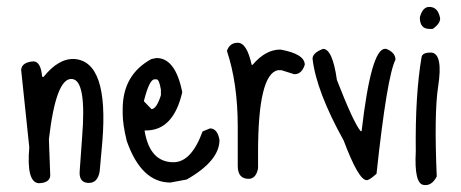

<svg xmlns="http://www.w3.org/2000/svg" viewBox="-20 -516 1330 554"><path d="M195.3 -345.7Q293.9 -337.9 275.4 -108.4L267.6 -21.5Q261.7 13.7 233.4 11.7Q207 9.8 210 -23.4L216.8 -118.2Q230.5 -285.2 187.5 -288.1Q141.6 -292 121.1 -114.3L125 -8.8Q123 11.7 91.8 12.7Q55.7 9.8 64.5 -90.8L41 -314.5Q43 -336.9 77.1 -338.9Q97.7 -337.9 101.6 -294.9L105.5 -293.9Q149.4 -348.6 195.3 -345.7Z M431.6 -348.6Q486.3 -348.6 505.9 -250Q480.5 -139.6 401.4 -139.6H397.5V-136.7Q413.1 -47.9 480.5 -47.9Q532.2 -47.9 564.5 -136.7L585.9 -145.5Q607.4 -145.5 613.3 -112.3Q613.3 -51.8 518.6 2L471.7 10.7Q387.7 10.7 345.7 -109.4Q334 -157.2 334 -188.5V-201.2Q334 -300.8 417 -345.7ZM395.5 -225.6V-223.6L417 -201.2Q431.6 -201.2 444.3 -241.2V-256.8Q439.5 -287.1 431.6 -287.1H425.8Q411.1 -287.1 395.5 -225.6Z M666 -392.6Q692.4 -392.6 706.1 -329.1H709Q746.1 -373 789.1 -373Q859.4 -360.4 859.4 -329.1Q850.6 -301.8 829.1 -301.8L792 -313.5H782.2Q724.6 -302.7 724.6 -76.2V-30.3Q718.8 0 697.3 0Q666 0 666 -37.1V-150.4Q666 -275.4 634.8 -369.1Q642.6 -392.6 666 -392.6Z M912.1 -375Q939.5 -375 952.1 -285.2Q1000 -162.1 1020.5 -137.7H1023.4Q1050.8 -375 1090.8 -375H1094.7Q1121.1 -364.3 1121.1 -343.8Q1096.7 -295.9 1066.4 -14.6Q1045.9 3.9 1038.1 3.9Q1014.6 3.9 971.7 -110.4Q892.6 -252.9 881.8 -346.7Q881.8 -363.3 912.1 -375Z M1218.8 -496.1Q1244.1 -496.1 1250 -462.9Q1250 -447.3 1228.5 -432.6H1218.8Q1191.4 -432.6 1191.4 -465.8Q1199.2 -496.1 1218.8 -496.1ZM1225.6 -364.3Q1258.8 -359.4 1244.1 -265.6Q1232.4 -188.5 1240.2 -6.8Q1225.6 21.5 1202.1 17.6Q1174.8 13.7 1179.7 -79.1Q1177.7 -241.2 1196.3 -350.6Q1198.2 -365.2 1225.6 -364.3Z"/></svg>

Font: Sue Ellen Francisco 
Style: Regular
Weight: 400
Designer: Kimberly Geswein
Foundry: Kimberly Geswein
Version: Version 1.002 2007